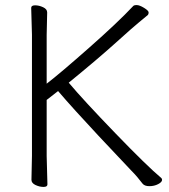

<svg xmlns="http://www.w3.org/2000/svg" viewBox="-20 -726 667 757"><path d="M104 -17 106 -112V-589L103 -695Q103 -705 118.5 -705Q134 -705 150 -697.5Q166 -690 166 -677L164 -588V-396Q216 -436 330.5 -537Q445 -638 505 -702Q508 -706 519 -706Q530 -706 548 -695Q566 -684 566 -677Q566 -670 563 -667Q548 -654 528 -638Q508 -622 436.5 -557.5Q365 -493 251 -400Q308 -332 434.5 -201Q561 -70 615 -25Q619 -22 619 -17Q619 -8 603.5 0Q588 8 569 8Q550 8 542 -2Q521 -30 499 -52Q469 -83 368.5 -190.5Q268 -298 209 -367Q184 -347 164 -332V-111L167 1Q167 11 151.5 11Q136 11 120 3.5Q104 -4 104 -17Z"/></svg>

Font: LXGW WenKai Light
Style: Regular
Weight: 300
Designer: LXGW / Fontworks Inc.
Foundry: LXGW / Fontworks Inc.
Version: Version 1.501; October 10, 2024